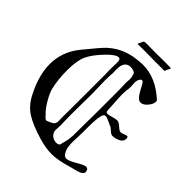

<svg xmlns="http://www.w3.org/2000/svg" viewBox="-243 -1044 1182 1182"><g transform="rotate(45 348.0 -453.5)"><path d="M310.5 -879.9Q312.5 -882.8 314.5 -888.7Q316.4 -894.5 317.4 -895.5Q318.4 -896.5 321.8 -898.4Q325.2 -900.4 329.6 -900.9Q334 -901.4 342.8 -901.4Q346.7 -901.4 372.6 -900.9Q398.4 -900.4 420.9 -900.4H423.8Q439.5 -900.4 464.8 -900.9Q490.2 -901.4 502 -901.4Q508.8 -901.4 525.4 -900.9Q542 -900.4 550.8 -900.4Q553.7 -898.4 553.7 -897.5Q553.7 -894.5 548.3 -885.3Q543 -876 542 -873Q541 -872.1 540.5 -869.1Q540 -866.2 540 -864.7Q540 -863.3 539.1 -861.8Q538.1 -860.4 536.1 -860.4H458Q417 -860.4 387.7 -860.8Q358.4 -861.3 347.7 -861.3Q323.2 -861.3 304.7 -860.4Q302.7 -860.4 302.7 -862.3Q302.7 -867.2 310.5 -879.9ZM293.9 -225.6Q293.9 -231.4 294.4 -269.5Q294.9 -307.6 294.9 -391.1Q294.9 -474.6 294.9 -590.8Q293.9 -605.5 293.9 -627.9Q293.9 -635.7 294.4 -657.2Q294.9 -678.7 294.9 -696.3Q294.9 -720.7 279.3 -720.7Q253.9 -720.7 203.6 -668Q153.3 -615.2 131.8 -570.3Q110.4 -523.4 110.4 -441.4Q110.4 -359.4 126 -294.9Q131.8 -267.6 157.7 -222.7Q183.6 -177.7 207 -156.2Q210 -153.3 216.8 -145.5Q223.6 -137.7 229 -133.8Q234.4 -129.9 239.3 -129.9Q242.2 -129.9 246.1 -131.8Q276.4 -144.5 285.6 -153.3Q294.9 -162.1 294.9 -183.6Q294.9 -188.5 294.4 -199.7Q293.9 -210.9 293.9 -225.6ZM321.3 -659.2Q321.3 -653.3 321.8 -642.6Q322.3 -631.8 322.3 -627Q322.3 -624 320.8 -606.9Q319.3 -589.8 319.3 -569.3Q319.3 -548.8 320.8 -504.9Q322.3 -460.9 322.3 -438.5Q322.3 -427.7 321.3 -375.5Q320.3 -323.2 320.3 -276.4Q320.3 -248 320.8 -224.1Q321.3 -200.2 321.8 -186.5Q322.3 -172.9 322.3 -169.9Q322.3 -161.1 321.3 -147.9Q320.3 -134.8 320.3 -130.9Q320.3 -106.4 337.9 -91.3Q355.5 -76.2 378.9 -76.2Q402.3 -76.2 405.3 -92.8Q406.2 -101.6 412.6 -123Q418.9 -144.5 420.9 -179.7Q420.9 -180.7 420.9 -204.1Q420.9 -227.5 421.4 -264.6Q421.9 -301.8 422.4 -344.2Q422.9 -386.7 422.9 -434.6Q422.9 -482.4 422.9 -518.6Q422.9 -561.5 422.4 -588.9Q421.9 -616.2 421.4 -627Q420.9 -637.7 420.9 -640.6Q420.9 -649.4 421.9 -660.6Q422.9 -671.9 422.9 -675.8Q422.9 -692.4 415 -713.9Q413.1 -720.7 400.4 -725.6Q387.7 -730.5 374 -730.5Q321.3 -730.5 321.3 -659.2ZM570.3 -618.2Q550.8 -618.2 533.7 -644Q516.6 -669.9 503.4 -696.3Q490.2 -722.7 480.5 -722.7Q472.7 -722.7 465.3 -710Q458 -697.3 458 -678.7Q458 -673.8 459 -662.1Q460 -650.4 460 -643.6Q460 -630.9 457.5 -613.3Q455.1 -595.7 455.1 -572.3Q455.1 -546.9 458.5 -502Q461.9 -457 461.9 -441.4Q461.9 -424.8 476.6 -424.8Q484.4 -424.8 509.3 -432.1Q534.2 -439.5 546.9 -439.5Q562.5 -439.5 582 -420.9Q601.6 -402.3 613.3 -402.3Q622.1 -402.3 637.7 -408.7Q653.3 -415 657.2 -415Q667 -415 667 -398.4Q667 -374 640.6 -362.3Q614.3 -350.6 594.7 -350.6Q581.1 -350.6 565.4 -365.7Q549.8 -380.9 540 -383.8Q535.2 -385.7 511.7 -397Q488.3 -408.2 478.5 -408.2Q468.8 -408.2 462.9 -398.9Q457 -389.6 453.1 -362.3Q449.2 -335 449.2 -286.1V-240.2Q449.2 -220.7 447.8 -191.9Q446.3 -163.1 446.3 -150.4Q446.3 -128.9 449.7 -107.9Q453.1 -86.9 464.4 -68.8Q475.6 -50.8 492.2 -50.8Q510.7 -50.8 554.7 -76.7Q598.6 -102.5 613.3 -102.5Q625 -102.5 629.9 -93.8Q634.8 -85 634.8 -77.1Q634.8 -69.3 629.4 -63Q624 -56.6 613.8 -52.2Q603.5 -47.9 594.7 -44.9Q585.9 -42 570.8 -38.6Q555.7 -35.2 548.8 -33.2Q463.9 -6.8 407.2 -6.8Q358.4 -6.8 296.9 -24.4Q204.1 -51.8 150.9 -84.5Q97.7 -117.2 63.5 -185.5Q7.8 -294.9 7.8 -390.6Q7.8 -498 78.1 -585Q156.2 -681.6 184.6 -709Q249 -768.6 338.9 -786.1Q385.7 -793.9 418.9 -793.9Q528.3 -793.9 629.9 -702.1Q634.8 -697.3 634.8 -689.5Q634.8 -668.9 613.8 -643.6Q592.8 -618.2 570.3 -618.2Z"/></g></svg>

Font: Isabella
Style: Medium
Weight: 500
Designer: John Stracke
Version: Version 001.202